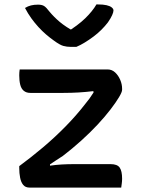

<svg xmlns="http://www.w3.org/2000/svg" viewBox="-20 -848 640 868"><path d="M69 -534H467Q486 -534 500.5 -520.5Q515 -507 523.5 -487Q532 -467 532 -447V-442Q532 -432 518 -408.5Q504 -385 479.5 -353Q455 -321 421.5 -285Q388 -249 347.5 -212.5Q307 -176 264 -143Q251 -134 234 -123.5Q217 -113 206 -105V-99Q233 -103 260 -104.5Q287 -106 315 -106H480Q510 -106 521 -90.5Q532 -75 532 -40Q532 -29 530.5 -18.5Q529 -8 528 0H113Q95 0 85 -12Q75 -24 71 -44.5Q67 -65 67 -88V-97Q120 -136 174 -181.5Q228 -227 276.5 -276.5Q325 -326 363 -375Q374 -388 384.5 -402.5Q395 -417 403 -430L402 -436Q369 -432 336 -430Q303 -428 267 -428H117Q99 -428 87.5 -437.5Q76 -447 71.5 -465Q67 -483 67 -507Q67 -514 67.5 -521Q68 -528 69 -534ZM325 -636Q319 -636 314 -636Q309 -636 301 -636Q282 -636 266 -640.5Q250 -645 223 -665Q206 -677 188.5 -692Q171 -707 154 -725.5Q137 -744 121.5 -765.5Q106 -787 93 -812Q106 -820 120 -823.5Q134 -827 152 -827Q169 -827 179 -821Q189 -815 204 -795Q224 -771 250 -749Q276 -727 323 -701L267 -715H333L278 -700Q332 -733 365 -765Q398 -797 416 -828H422Q446 -828 461.5 -824.5Q477 -821 485 -814.5Q493 -808 493 -801Q493 -793 487 -779.5Q481 -766 468 -747Q455 -730 438.5 -713.5Q422 -697 402.5 -682.5Q383 -668 363.5 -656Q344 -644 325 -636Z"/></svg>

Font: Recursive Monospace Casual Medium
Style: Regular
Weight: 500
Version: Version 1.047